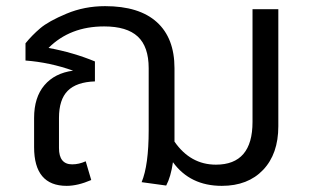

<svg xmlns="http://www.w3.org/2000/svg" viewBox="-20 -593 1020 625"><path d="M802 -563H886V-182Q886 -92 836.5 -40Q787 12 702 12Q599 12 543 -65Q536 -17 521 11L441 0Q464 -55 464 -169V-371Q464 -441 428.5 -474Q393 -507 319 -507Q208 -507 138 -437Q219 -422 289 -393V-328Q229 -326 200.5 -297.5Q172 -269 172 -209V-111Q172 -58 215 -58Q237 -58 259 -68L277 -7Q233 12 197 12Q91 12 91 -114V-209Q91 -276 124.5 -315.5Q158 -355 218 -363Q142 -390 63 -396V-452Q84 -478 111 -501Q138 -524 196.5 -548.5Q255 -573 322 -573Q433 -573 490.5 -521Q548 -469 548 -371V-132Q600 -57 683 -57Q802 -57 802 -196Z"/></svg>

Font: FiraGO Book
Style: Regular
Weight: 350
Designer: bBox Type
Foundry: bBox Type GmbH
Version: Version 1.001;PS 001.001;hotconv 1.0.88;makeotf.lib2.5.64775